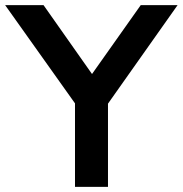

<svg xmlns="http://www.w3.org/2000/svg" viewBox="-46 -725 709 745"><path d="M245 0V-363L272 -286L-26 -705H123L325 -418H297L500 -705H643L347 -286L373 -363V0Z"/></svg>

Font: NunitoSans3
Style: Bold
Weight: 700
Designer: Vernon Adams
Foundry: Vernon Adams
Version: Version 3.101;gftools[0.9.27]